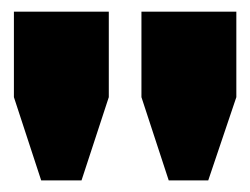

<svg xmlns="http://www.w3.org/2000/svg" viewBox="-20 -708 430 330"><path d="M167 -541 120.1 -397.9H50.8L3.9 -541V-688H167ZM386.2 -541 337.9 -397.9H270L223.1 -541V-688H386.2Z"/></svg>

Font: Archivo-RBTV
Style: Regular
Weight: 500
Designer: Hector Gatti
Foundry: Hector Gatti
Version: ""